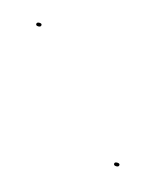

<svg xmlns="http://www.w3.org/2000/svg" viewBox="-120 -436 369 470"><g transform="rotate(-30 65.0 -201.0)"><path d="M71.7 -8.8C68.6 -11.9 65.9 -12.4 63.7 -10.2C61.6 -8.1 62.1 -5.4 65.2 -2.2C68.4 0.9 71.1 1.3 73.5 -1C75.5 -3 74.9 -5.6 71.7 -8.8ZM70 -402C67.6 -400 68.1 -397.4 71.2 -394.2C74.4 -391.1 77.1 -390.7 79.5 -393C81.5 -395 81 -397.5 78 -400.5C75 -403.5 72.3 -404 70 -402Z"/></g></svg>

Font: Proton
Style: LitExt
Weight: 500
Version: Version 1.017